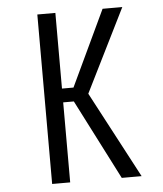

<svg xmlns="http://www.w3.org/2000/svg" viewBox="-51 -745 672 790"><g transform="rotate(-5 285.0 -350.0)"><path d="M420 0 251 -330.5H207V0H132.5V-700H207V-387.5H254.5L402 -700H483.5L313 -357L502 0Z"/></g></svg>

Font: League Mono Narrow Light
Style: Regular
Weight: 300
Width: 3
Designer: Tyler Finck
Foundry: The League of Moveable Type / Tyler Finck
Version: Version 2.210